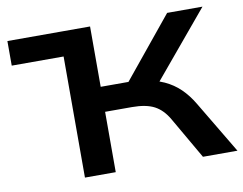

<svg xmlns="http://www.w3.org/2000/svg" viewBox="-77 -810 1159 915"><g transform="rotate(-10 503.0 -352.5)"><path d="M12 -586V-705H412V-586ZM263 0V-705H412V-413H565L530 -393L785 -705H956L672 -365L614 -407Q674 -399 716.5 -379.5Q759 -360 791.5 -328.5Q824 -297 850 -253L1001 0H834L718 -201Q690 -250 650 -271Q610 -292 542 -292H412V0Z"/></g></svg>

Font: Nunito Sans 10pt Expanded
Style: Bold
Weight: 700
Width: 7
Designer: Vernon Adams
Foundry: Vernon Adams
Version: Version 3.101;gftools[0.9.27]